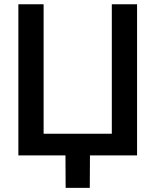

<svg xmlns="http://www.w3.org/2000/svg" viewBox="-20 -748 748 924"><path d="M639.6 0H68.4V-727.5H189.9V-104.5H518.1V-727.5H639.6ZM295.9 156.2 294.9 -31.2H413.1L412.1 156.2Z"/></svg>

Font: Inter Cardless Tabular Medium
Style: Regular
Weight: 500
Designer: Rasmus Andersson
Foundry: rsms
Version: Version 4.000;git-4fc901f